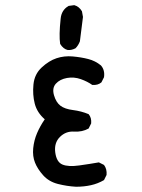

<svg xmlns="http://www.w3.org/2000/svg" viewBox="-20 -711 540 731"><path d="M269.5 0Q234.4 -2 200.2 -10.7Q166 -19.5 144.5 -43.5Q123 -67.4 113.3 -91.8Q103.5 -116.2 106.4 -146.5Q109.4 -176.8 121.1 -204.1Q132.8 -231.4 150.4 -256.8Q121.1 -282.2 112.3 -316.4Q103.5 -350.6 107.4 -389.6Q111.3 -428.7 138.7 -454.1Q166 -479.5 195.3 -489.3Q224.6 -499 256.8 -496.1Q289.1 -493.2 315.9 -486.3Q342.8 -479.5 364.3 -461.9Q379.9 -444.3 376 -417L366.2 -397.5Q352.5 -385.7 331.1 -387.7Q313.5 -400.4 287.6 -409.7Q261.7 -418.9 234.9 -414.1Q208 -409.2 192.9 -392.6Q177.7 -376 185.5 -348.6Q193.4 -321.3 210 -308.6Q226.6 -295.9 257.8 -292Q289.1 -288.1 317.4 -276.4Q329.1 -262.7 327.1 -241.2L317.4 -221.7Q293 -208 261.7 -210Q230.5 -211.9 208 -189.5Q185.5 -167 190.4 -130.4Q195.3 -93.8 217.8 -84.5Q240.2 -75.2 281.7 -81.1Q323.2 -86.9 356.4 -92.8L376 -83Q387.7 -67.4 385.7 -44.9L376 -25.4Q352.5 -11.7 326.2 -5.9Q299.8 0 269.5 0ZM267.6 -527.3Q252.9 -519.5 238.3 -520.5Q220.7 -524.4 209 -543.9Q204.1 -576.2 210.9 -639.6Q213.9 -672.9 241.2 -688.5L262.7 -691.4Q281.2 -686.5 292 -668L295.9 -646.5L284.2 -553.7Q278.3 -538.1 267.6 -527.3Z"/></svg>

Font: JasonHandwriting4
Style: Regular
Weight: 400
Version: Version 1.01.21